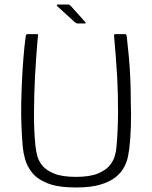

<svg xmlns="http://www.w3.org/2000/svg" viewBox="-20 -824 674 850"><path d="M317 6Q236 6 189.5 -13Q143 -32 121 -61Q99 -90 91 -119.5Q83 -149 81 -172Q77 -215 75 -265.5Q73 -316 74 -368Q75 -418 77.5 -469.5Q80 -521 84 -571Q88 -621 94 -664Q94 -667 96 -670Q98 -673 100 -673Q111 -673 121.5 -673Q132 -673 143 -673Q147 -673 148 -671.5Q149 -670 148 -664Q144 -624 141 -579.5Q138 -535 135 -487Q131 -406 130.5 -325.5Q130 -245 137 -177Q139 -159 144.5 -136Q150 -113 167 -91.5Q184 -70 219.5 -55.5Q255 -41 316 -41Q377 -41 412.5 -55.5Q448 -70 465.5 -91.5Q483 -113 489 -136Q495 -159 496 -177Q502 -244 502.5 -322Q503 -400 499 -479Q496 -529 492.5 -576Q489 -623 485 -664Q485 -670 486 -671.5Q487 -673 490 -673Q502 -673 512.5 -673Q523 -673 534 -673Q538 -673 539 -670Q540 -667 541 -664Q546 -621 550.5 -572Q555 -523 557 -472Q559 -421 559 -372Q561 -319 559.5 -267Q558 -215 553 -172Q551 -154 546.5 -131Q542 -108 529.5 -84Q517 -60 491.5 -39.5Q466 -19 423.5 -6.5Q381 6 317 6ZM323 -720Q320 -720 318 -721.5Q316 -723 312 -725L232 -798Q231 -800 232 -802Q233 -804 234 -804H282Q286 -804 288 -802.5Q290 -801 293 -798L357 -727Q360 -724 359.5 -722Q359 -720 355 -720Z"/></svg>

Font: Glory Light
Style: Regular
Weight: 300
Version: Version 1.011